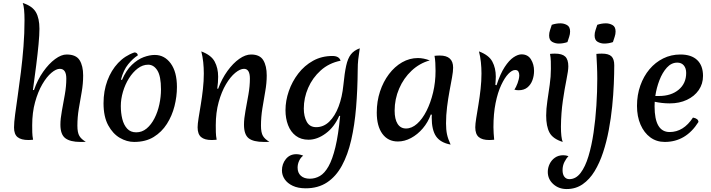

<svg xmlns="http://www.w3.org/2000/svg" viewBox="-20 -946 4817 1300"><path d="M524 15Q456 15 422.5 -10Q389 -35 389 -102Q389 -142 399 -195.5Q409 -249 419 -306Q429 -363 429 -414Q429 -480 385 -480Q360 -480 328 -453Q296 -426 266.5 -375.5Q237 -325 217.5 -254.5Q198 -184 198 -98Q198 -75 198.5 -50.5Q199 -26 204 0Q194 1 186 1.5Q178 2 172 2Q123 2 99 -17.5Q75 -37 75 -83Q75 -116 82.5 -172Q90 -228 100.5 -301Q111 -374 121.5 -458Q132 -542 139 -631.5Q146 -721 146 -809Q146 -850 143 -880.5Q140 -911 134 -926Q199 -905 223 -863.5Q247 -822 247 -751Q247 -710 241 -646Q235 -582 225 -503Q215 -424 203 -337L210 -336Q234 -406 272.5 -460.5Q311 -515 353 -546Q395 -577 431 -577Q495 -577 519 -538.5Q543 -500 543 -435Q543 -379 533 -322.5Q523 -266 513.5 -209.5Q504 -153 504 -95Q504 -48 517.5 -25.5Q531 -3 561 14Q551 15 542 15Q533 15 524 15Z M888 15Q839 15 791.5 -12.5Q744 -40 712.5 -98Q681 -156 681 -247Q681 -330 707 -400Q733 -470 779.5 -519.5Q826 -569 890 -591Q901 -591 907 -585Q913 -579 913 -571Q880 -550 848 -511Q816 -472 799 -407L806 -405Q834 -470 873 -507Q912 -544 952.5 -559Q993 -574 1028 -574Q1094 -574 1136 -516.5Q1178 -459 1178 -357Q1178 -293 1161.5 -227.5Q1145 -162 1110 -107Q1075 -52 1020.5 -18.5Q966 15 888 15ZM902 -50Q942 -50 973 -76Q1004 -102 1026 -145Q1048 -188 1059 -239.5Q1070 -291 1070 -341Q1070 -430 1045.5 -469Q1021 -508 983 -508Q946 -508 912.5 -482.5Q879 -457 853 -415.5Q827 -374 812.5 -324.5Q798 -275 798 -228Q798 -181 808 -140.5Q818 -100 841 -75Q864 -50 902 -50Z M1457 -345Q1482 -413 1520 -465.5Q1558 -518 1600 -547.5Q1642 -577 1680 -577Q1739 -577 1762.5 -538.5Q1786 -500 1786 -435Q1786 -384 1776 -327.5Q1766 -271 1756.5 -212Q1747 -153 1747 -95Q1747 -48 1760.5 -25.5Q1774 -3 1804 14Q1794 15 1785 15Q1776 15 1767 15Q1695 15 1663.5 -10Q1632 -35 1632 -102Q1632 -142 1642 -195.5Q1652 -249 1662 -306Q1672 -363 1672 -414Q1672 -480 1632 -480Q1606 -480 1573 -453Q1540 -426 1510 -375.5Q1480 -325 1460.5 -254.5Q1441 -184 1441 -98Q1441 -75 1441.5 -50.5Q1442 -26 1447 0Q1436 1 1427.5 1.5Q1419 2 1412 2Q1365 2 1341.5 -18Q1318 -38 1318 -84Q1318 -106 1324.5 -146.5Q1331 -187 1339.5 -238Q1348 -289 1354 -343.5Q1360 -398 1360 -448Q1360 -487 1356 -525Q1352 -563 1343 -598Q1410 -573 1433.5 -529Q1457 -485 1457 -427Q1457 -408 1455.5 -387.5Q1454 -367 1451 -346Z M2277 -162Q2244 -86 2186 -43Q2128 0 2069 0Q2018 0 1983 -26.5Q1948 -53 1930.5 -98.5Q1913 -144 1913 -200Q1913 -264 1935.5 -329Q1958 -394 1999.5 -448Q2041 -502 2099.5 -534.5Q2158 -567 2231 -567Q2276 -567 2286 -535Q2207 -519 2151.5 -469Q2096 -419 2066.5 -351Q2037 -283 2037 -211Q2037 -158 2057 -121.5Q2077 -85 2121 -85Q2171 -85 2209.5 -122.5Q2248 -160 2272.5 -224.5Q2297 -289 2305 -370Q2313 -452 2324 -501.5Q2335 -551 2356 -578Q2377 -605 2416 -619Q2409 -575 2405.5 -543Q2402 -511 2402 -473Q2401 -339 2391 -218.5Q2381 -98 2358 2Q2335 102 2295 175.5Q2255 249 2194.5 289Q2134 329 2050 329Q1998 329 1962 312Q1926 295 1907.5 267.5Q1889 240 1889 208Q1889 164 1915.5 131Q1942 98 1986 98Q2009 98 2033 108Q2016 120 2005.5 142.5Q1995 165 1995 189Q1995 224 2017 244Q2039 264 2078 264Q2114 264 2146 245.5Q2178 227 2204.5 180Q2231 133 2251 50Q2271 -33 2283 -161Z M2897 -171Q2878 -118 2842.5 -76.5Q2807 -35 2763 -11.5Q2719 12 2674 12Q2607 12 2569 -40Q2531 -92 2531 -184Q2531 -260 2553 -326.5Q2575 -393 2613.5 -444Q2652 -495 2702.5 -524Q2753 -553 2810 -553Q2847 -553 2890 -537Q2821 -518 2767 -467.5Q2713 -417 2682.5 -346Q2652 -275 2652 -197Q2652 -139 2672 -107.5Q2692 -76 2729 -76Q2768 -76 2804 -108Q2840 -140 2868 -195.5Q2896 -251 2912.5 -320.5Q2929 -390 2929 -466Q2929 -493 2927.5 -520.5Q2926 -548 2922 -568Q2932 -569 2939.5 -569.5Q2947 -570 2958 -570Q3048 -570 3048 -488Q3048 -462 3040.5 -421Q3033 -380 3023.5 -329Q3014 -278 3007 -222Q3000 -166 3000 -111Q3000 -68 3006.5 -37Q3013 -6 3031 33Q2962 20 2932.5 -23Q2903 -66 2903 -151Q2903 -163 2904 -169Z M3342 -369Q3367 -446 3397 -492Q3427 -538 3457 -558Q3487 -578 3511 -578Q3554 -578 3575 -544Q3596 -510 3596 -466Q3596 -433 3585 -403Q3574 -373 3551 -354Q3528 -335 3491 -335Q3484 -335 3477 -336Q3470 -337 3463 -339Q3474 -355 3484.5 -383Q3495 -411 3496 -435Q3496 -451 3490 -461.5Q3484 -472 3468 -472Q3447 -472 3422 -446Q3397 -420 3373.5 -370Q3350 -320 3335.5 -248Q3321 -176 3321 -85Q3321 -65 3322.5 -44Q3324 -23 3326 0Q3315 1 3307 1.5Q3299 2 3292 2Q3245 2 3221.5 -18Q3198 -38 3198 -84Q3198 -106 3204.5 -146.5Q3211 -187 3219.5 -238Q3228 -289 3234 -343.5Q3240 -398 3240 -448Q3240 -487 3236 -525Q3232 -563 3223 -598Q3290 -573 3313.5 -529Q3337 -485 3337 -427Q3337 -417 3336 -402Q3335 -387 3334 -371Z M3778 -88Q3778 -52 3781 -25.5Q3784 1 3790 15Q3723 -6 3700.5 -48.5Q3678 -91 3678 -164Q3678 -208 3686 -262Q3694 -316 3702 -372Q3710 -428 3710 -479Q3710 -505 3709.5 -530.5Q3709 -556 3704 -581Q3712 -582 3721 -582.5Q3730 -583 3737 -583Q3786 -583 3807 -563Q3828 -543 3828 -497Q3828 -468 3815.5 -407Q3803 -346 3791 -264Q3779 -182 3778 -88ZM3822 -661Q3793 -651 3763 -651Q3740 -651 3719 -662.5Q3698 -674 3698 -706Q3698 -724 3704 -741.5Q3710 -759 3716 -778Q3745 -788 3775 -788Q3798 -788 3819 -776.5Q3840 -765 3840 -733Q3840 -715 3834 -697.5Q3828 -680 3822 -661Z M3817 334Q3763 334 3726 300.5Q3689 267 3689 218Q3689 190 3701.5 164Q3714 138 3737.5 121.5Q3761 105 3794 105Q3801 105 3810.5 106.5Q3820 108 3829 112Q3814 126 3801.5 151Q3789 176 3789 206Q3789 235 3801.5 251Q3814 267 3835 267Q3879 267 3911 225Q3943 183 3964.5 111.5Q3986 40 3999 -48.5Q4012 -137 4018 -231.5Q4024 -326 4024 -412Q4024 -459 4022 -501.5Q4020 -544 4018 -581Q4025 -582 4036 -582.5Q4047 -583 4055 -583Q4101 -583 4120 -564.5Q4139 -546 4139 -504Q4139 -449 4136 -377Q4133 -305 4125 -225.5Q4117 -146 4102 -66Q4087 14 4063.5 85.5Q4040 157 4006 213Q3972 269 3925 301.5Q3878 334 3817 334ZM4130 -661Q4101 -651 4071 -651Q4048 -651 4027 -662.5Q4006 -674 4006 -706Q4006 -724 4012 -741.5Q4018 -759 4024 -778Q4053 -788 4083 -788Q4106 -788 4127 -776.5Q4148 -765 4148 -733Q4148 -715 4142 -697.5Q4136 -680 4130 -661Z M4481 15Q4425 15 4383 -16Q4341 -47 4317 -102Q4293 -157 4293 -229Q4293 -303 4315.5 -366.5Q4338 -430 4377.5 -477Q4417 -524 4470.5 -550.5Q4524 -577 4587 -577Q4661 -577 4700.5 -539.5Q4740 -502 4740 -432Q4740 -378 4711 -336Q4682 -294 4631 -270Q4580 -246 4515 -246Q4487 -246 4461.5 -249Q4436 -252 4413 -257Q4412 -241 4412 -226Q4412 -52 4514 -52Q4608 -52 4672 -150Q4709 -143 4709 -120Q4624 15 4481 15ZM4566 -522Q4526 -522 4495.5 -488.5Q4465 -455 4445 -403Q4425 -351 4417 -296H4441Q4524 -296 4575 -338.5Q4626 -381 4626 -452Q4626 -484 4610 -503Q4594 -522 4566 -522Z"/></svg>

Font: Merienda Medium
Style: Regular
Weight: 500
Designer: Eduardo Rodriguez Tunni
Foundry: Eduardo Rodriguez Tunni
Version: Version 2.001; ttfautohint (v1.8.4.7-5d5b)